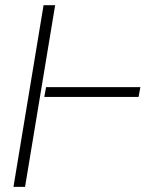

<svg xmlns="http://www.w3.org/2000/svg" viewBox="-20 -732 627 752"><path d="M196 -711.6 78.1 0H32.7L150.6 -711.6ZM529.8 -390.6 522.7 -352.3H153.4L160.5 -390.6Z"/></svg>

Font: Inter Thin  BETA
Style: Italic
Weight: 100
Italic angle: -9.39999°
Designer: Rasmus Andersson
Foundry: rsms
Version: Version 3.011;git-f93a4a705